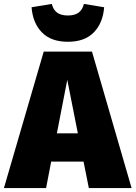

<svg xmlns="http://www.w3.org/2000/svg" viewBox="-45 -959 691 979"><path d="M408 0 381 -135H216L190 0H-25L178 -696H424L626 0ZM245 -279H352L298 -552ZM116 -922 219 -939Q227 -908 247 -894Q267 -880 301 -880Q335 -880 355 -894Q375 -908 383 -939L486 -922Q480 -842 433.5 -794Q387 -746 301 -746Q215 -746 168.5 -794Q122 -842 116 -922Z"/></svg>

Font: Fira Sans Black
Style: Regular
Weight: 900
Designer: Carrois Corporate & Edenspiekermann AG
Foundry: Carrois Corporate GbR & Edenspiekermann AG
Version: Version 4.203